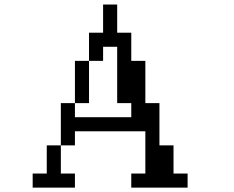

<svg xmlns="http://www.w3.org/2000/svg" viewBox="-20 -817 1040 852"><path d="M312.5 -296.9H562.5V-359.4H500V-609.4H437.5V-546.9H375V-359.4H312.5ZM125 15.6V-46.9H187.5V-171.9H250V-359.4H312.5V-546.9H375V-671.9H437.5V-796.9H500V-671.9H562.5V-546.9H625V-359.4H687.5V-171.9H750V-46.9H812.5V15.6H562.5V-46.9H625V-234.4H312.5V-171.9H250V-46.9H312.5V15.6Z"/></svg>

Font: KH Dot Dougenzaka 16
Style: Regular
Weight: 400
Designer: Original version for X68000 by Keitarou Hiraki (http://hp.vector.co.jp/authors/VA000874/) / TrueType conversion by Homem
Version: Version 1.00.20150527